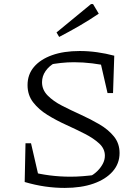

<svg xmlns="http://www.w3.org/2000/svg" viewBox="-20 -912 677 941"><path d="M297 9Q249 9 200.5 2Q152 -5 101 -20L128 -71Q173 -59 223 -52.5Q273 -46 325 -46Q355 -46 386 -48.5Q417 -51 448 -55L418 -46Q439 -56 456 -72.5Q473 -89 483.5 -108.5Q494 -128 494 -149Q494 -183 466.5 -208.5Q439 -234 396 -256Q353 -278 304.5 -300Q256 -322 213 -348.5Q170 -375 142.5 -410.5Q115 -446 115 -495Q115 -547 146.5 -584Q178 -621 235 -641.5Q292 -662 371 -662Q413 -662 456 -656Q499 -650 540 -639L521 -586Q477 -596 432 -601.5Q387 -607 343 -607Q310 -607 278.5 -603.5Q247 -600 216 -594L249 -604Q221 -589 203.5 -564Q186 -539 186 -509Q186 -472 213.5 -444Q241 -416 284 -394Q327 -372 375.5 -350Q424 -328 467.5 -302.5Q511 -277 538.5 -243Q566 -209 566 -162Q566 -110 532 -71.5Q498 -33 438 -12Q378 9 297 9ZM176 -19 101 -20 105 -210H132ZM507 -456 465 -639H540L534 -456ZM270 -731 257 -753 426 -892H436L464 -845Q417 -813 368.5 -785Q320 -757 270 -731Z"/></svg>

Font: Piazzolla Thin Light
Style: Regular
Weight: 300
Version: Version 2.005